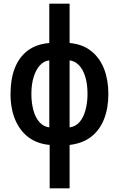

<svg xmlns="http://www.w3.org/2000/svg" viewBox="-20 -780 643 1040"><path d="M357 -547Q427 -541 474 -503.5Q521 -466 544 -406Q567 -346 567 -271Q567 -194 543.5 -134.5Q520 -75 473.5 -39Q427 -3 357 5V240H249V5Q182 -1 135 -36Q88 -71 62.5 -131Q37 -191 37 -271Q37 -351 60 -410.5Q83 -470 129.5 -505.5Q176 -541 247 -547V-760H357ZM247 -453Q218 -450 196.5 -426.5Q175 -403 162.5 -363.5Q150 -324 150 -271Q150 -223 161 -182.5Q172 -142 194 -118Q216 -94 247 -90ZM357 -90Q389 -94 410.5 -118.5Q432 -143 443 -183.5Q454 -224 454 -271Q454 -325 442 -364Q430 -403 408.5 -426Q387 -449 357 -453Z"/></svg>

Font: Noto Sans Display ExtraCondensed SemiBold
Style: Regular
Weight: 600
Width: 2
Designer: Monotype Design Team
Foundry: Monotype Imaging Inc.
Version: Version 2.003